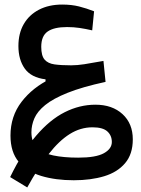

<svg xmlns="http://www.w3.org/2000/svg" viewBox="-20 -486 626 850"><path d="M100.6 343.8 24.9 297.9Q79.6 185.5 140.1 114.7Q200.7 43.9 266.6 10.7Q332.5 -22.5 402.3 -22.5Q477.1 -22.5 522.5 19.3Q567.9 61 567.9 130.9Q567.9 196.3 533.9 236.3Q500 276.4 441.2 294.2Q382.3 312 306.6 312Q226.1 312 162.8 293Q99.6 273.9 63 230.7Q26.4 187.5 26.4 114.3Q26.4 28.8 75.4 -35.2Q124.5 -99.1 204.6 -137.7L205.1 -116.2L181.6 -122.1V-134.8Q118.2 -142.6 89.8 -182.1Q61.5 -221.7 61.5 -282.2Q61.5 -338.4 85.2 -379.4Q108.9 -420.4 152.6 -443.1Q196.3 -465.8 255.4 -465.8Q296.9 -465.8 329.8 -457.5Q362.8 -449.2 396.5 -436L388.2 -351.6Q358.4 -358.4 332 -362.3Q305.7 -366.2 276.9 -366.2Q219.2 -366.2 190.9 -346.4Q162.6 -326.7 162.6 -278.8Q162.6 -239.7 177.2 -222.4Q191.9 -205.1 221.4 -200.9Q251 -196.8 294.9 -196.8Q321.8 -196.8 353.3 -201.7Q384.8 -206.5 438 -216.3L447.3 -123.5Q344.2 -101.1 279.5 -75.2Q214.8 -49.3 179.9 -20.8Q145 7.8 132.1 38.1Q119.1 68.4 119.1 99.6Q119.1 143.6 144 168Q168.9 192.4 215.6 202.1Q262.2 211.9 326.2 211.9Q404.3 211.9 439.7 192.4Q475.1 172.9 475.1 142.6Q475.1 113.8 455.1 95.7Q435.1 77.6 389.6 77.6Q336.4 77.6 288.8 107.4Q241.2 137.2 195.3 196.3Q149.4 255.4 100.6 343.8Z"/></svg>

Font: Cascadia Code
Style: Regular
Weight: 400
Monospace: yes
Designer: Aaron Bell
Foundry: Saja Typeworks
Version: Version 2106.017